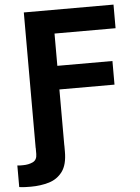

<svg xmlns="http://www.w3.org/2000/svg" viewBox="-82 -774 750 1027"><g transform="rotate(-5 293.0 -261.0)"><path d="M85.6 0H85.2V-727.3H566.8V-600.5H239V-427.2H534.8V-300.4H239V0H239.3V33.4Q239.3 103.7 211.8 140.6Q184.3 177.6 139.4 191.1Q94.5 204.5 41.5 204.5Q31.2 204.5 13.1 204Q-5 203.5 -20.6 201V85.2Q-14.9 86.3 -7.6 86.3Q-0.4 86.3 5.7 86.3Q8.5 86.3 9.9 86.3Q39.8 86.3 62.7 75.5Q85.6 64.6 85.6 33Z"/></g></svg>

Font: Inter Zeller
Style: Bold
Weight: 700
Designer: Rasmus Andersson; Joe Bland
Foundry: zeller
Version: Version 3.015;git-dec3a8cb1